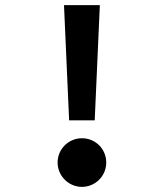

<svg xmlns="http://www.w3.org/2000/svg" viewBox="-20 -720 640 750"><path d="M250 -250H350L370 -700H230ZM205 -85C205 -33 248 10 300 10C353 10 395 -33 395 -85C395 -138 353 -180 300 -180C248 -180 205 -138 205 -85Z"/></svg>

Font: CommitMono
Style: Bold
Weight: 700
Monospace: yes
Designer: Eigil Nikolajsen
Foundry: Eigil Nikolajsen
Version: Version 1.143